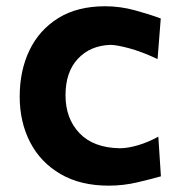

<svg xmlns="http://www.w3.org/2000/svg" viewBox="-20 -582 575 614"><path d="M327.6 11.7Q237.3 11.7 173.6 -25.4Q109.9 -62.5 76.4 -127Q43 -191.4 43 -273.4Q43 -356 74.2 -421.1Q105.5 -486.3 166.5 -524.2Q227.5 -562 316.4 -562Q364.7 -562 412.6 -548.8Q460.4 -535.6 494.1 -522.9L483.9 -393.1Q431.6 -417.5 391.8 -428Q352.1 -438.5 332.5 -438.5Q268.1 -436 228.8 -393.8Q189.5 -351.6 189.5 -277.3Q189.5 -203.1 234.1 -156.2Q278.8 -109.4 362.8 -107.9Q388.2 -107.9 420.9 -117.4Q453.6 -127 486.3 -145L494.6 -18.1Q463.4 -9.3 418.9 1.2Q374.5 11.7 327.6 11.7Z"/></svg>

Font: Pinar DS4-SemiBold
Style: Regular
Weight: 600
Designer: Amin Abedi
Version: Version 2.000